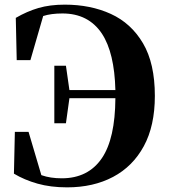

<svg xmlns="http://www.w3.org/2000/svg" viewBox="-20 -787 730 827"><path d="M40 -39 44 -219H103L158 -33Q159 -32 160 -32Q197 -19 246 -19Q360 -19 419 -106Q476 -190 477 -364H279L264 -256H214V-504H264L279 -399H477Q473 -560 419 -642Q361 -729 249 -729Q200 -729 166 -718L111 -528H52L48 -710Q96 -738 145.5 -752.5Q195 -767 259 -767Q370 -767 457.5 -727Q545 -687 596 -600.5Q647 -514 647 -374Q647 -245 599.5 -157.5Q552 -70 467 -25Q382 20 269 20Q198 20 141.5 4Q85 -12 40 -39Z"/></svg>

Font: Early Summer Mincho Heavy
Style: Regular
Weight: 900
Designer: GuiWonder
Version: Version 1.002